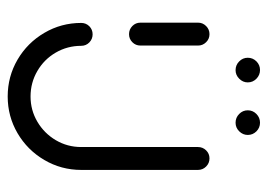

<svg xmlns="http://www.w3.org/2000/svg" viewBox="-118 -572 689 494"><g transform="rotate(90 227.0 -324.5)"><path d="M67.4 -311.5Q55.2 -311.5 46.5 -320Q37.8 -328.5 37.8 -340.7V-489.3Q37.8 -501.1 46.5 -509.8Q55.2 -518.5 67.4 -518.5Q79.6 -518.5 88.1 -509.8Q96.7 -501.1 96.7 -489.3V-340.7Q96.7 -328.5 88.1 -320Q79.6 -311.5 67.4 -311.5ZM387 -518.5Q399.3 -518.5 408 -509.8Q416.7 -501.1 416.7 -488.9V-188.5Q416.7 -137 391.1 -93.5Q365.6 -50 322.2 -24.6Q278.9 0.7 227.8 0.7Q176.3 0.7 133 -24.6Q89.6 -50 64.1 -93.5Q38.5 -137 38.5 -188.5Q38.5 -200.7 47 -209.3Q55.6 -217.8 67.8 -217.8Q80 -217.8 88.7 -209.3Q97.4 -200.7 97.4 -188.5Q97.4 -153 114.8 -123Q132.2 -93 162.2 -75.6Q192.2 -58.1 227.8 -58.1Q263 -58.1 292.8 -75.7Q322.6 -93.3 340.2 -123.1Q357.8 -153 357.8 -188.5V-488.9Q357.8 -501.1 366.3 -509.8Q374.8 -518.5 387 -518.5ZM263.3 -617Q263.3 -630 272.8 -639.3Q282.2 -648.5 295.2 -648.5Q308.1 -648.5 317.4 -639.3Q326.7 -630 326.7 -617Q326.7 -604.4 317.4 -595Q308.1 -585.6 295.2 -585.6Q282.2 -585.6 272.8 -594.8Q263.3 -604.1 263.3 -617ZM128.1 -617Q128.1 -630 137.4 -639.3Q146.7 -648.5 159.6 -648.5Q172.6 -648.5 182 -639.3Q191.5 -630 191.5 -617Q191.5 -604.4 182 -595Q172.6 -585.6 160 -585.6Q147 -585.6 137.6 -594.8Q128.1 -604.1 128.1 -617Z"/></g></svg>

Font: 26F Galaxy Hebrew Medium
Style: Regular
Weight: 500
Designer: C₂₉H₂₅N₃O₅
Version: Version 1.000